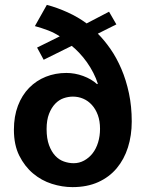

<svg xmlns="http://www.w3.org/2000/svg" viewBox="-20 -756 599 787"><path d="M252 -457Q287 -457 321 -444.5Q355 -432 378 -411L381 -413Q374 -435 362.5 -457.5Q351 -480 336.5 -500.5Q322 -521 305.5 -538.5Q289 -556 274 -568L159 -511L132 -561L225 -607Q202 -622 177 -631.5Q152 -641 123 -649L172 -736Q214 -725 257 -705.5Q300 -686 335 -660L427 -708L457 -656L381 -618Q408 -591 433 -555Q458 -519 477.5 -473.5Q497 -428 508.5 -374Q520 -320 520 -258Q520 -201 504.5 -152Q489 -103 458.5 -66.5Q428 -30 382.5 -9.5Q337 11 277 11Q235 11 192.5 -2.5Q150 -16 115.5 -45Q81 -74 59 -118Q37 -162 37 -224Q37 -279 53.5 -322.5Q70 -366 99.5 -396Q129 -426 168 -441.5Q207 -457 252 -457ZM279 -360Q260 -360 241 -353.5Q222 -347 206.5 -331Q191 -315 181 -289.5Q171 -264 171 -227Q171 -188 181 -161Q191 -134 206.5 -117.5Q222 -101 242 -94Q262 -87 282 -87Q305 -87 325 -98Q345 -109 359.5 -127.5Q374 -146 382 -172Q390 -198 390 -228Q390 -260 381 -284.5Q372 -309 356.5 -326Q341 -343 321 -351.5Q301 -360 279 -360Z"/></svg>

Font: Mukta
Style: Bold
Weight: 700
Designer: Girish Dalvi and Yashodeep Gholap
Foundry: Ek Type
Version: Version 2.538;PS 1.002;hotconv 16.6.51;makeotf.lib2.5.65220;